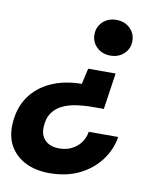

<svg xmlns="http://www.w3.org/2000/svg" viewBox="-87 -578 708 848"><g transform="rotate(10 266.5 -154.0)"><path d="M404 -279 380 -116H331Q291 -116 255 -110.5Q219 -105 192 -91Q165 -77 149 -52.5Q133 -28 132 10Q131 34 140.5 52Q150 70 169 80Q188 90 215 90Q247 90 271 78Q295 66 311 45Q327 24 332 -5H464Q454 55 417.5 102.5Q381 150 324 177.5Q267 205 192 205Q131 205 86 183Q41 161 16.5 120.5Q-8 80 -6 23Q-3 -51 32.5 -102.5Q68 -154 128.5 -181Q189 -208 265 -208L281 -279ZM367 -513Q404 -513 428 -490Q452 -467 452 -433Q452 -399 428 -376Q404 -353 367 -353Q330 -353 306 -376Q282 -399 282 -433Q282 -467 306 -490Q330 -513 367 -513Z"/></g></svg>

Font: DM Sans 17pt ExtraBold
Style: Italic
Weight: 800
Italic angle: -10°
Version: Version 4.004;gftools[0.9.30]